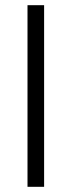

<svg xmlns="http://www.w3.org/2000/svg" viewBox="-20 -720 276 740"><path d="M86 0V-700H150V0Z"/></svg>

Font: Space Grotesk Light
Style: Regular
Weight: 300
Designer: Florian Karsten
Foundry: Florian Karsten
Version: Version 2.000